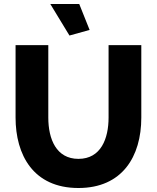

<svg xmlns="http://www.w3.org/2000/svg" viewBox="-20 -936 787 962"><path d="M373 -140C262 -140 222 -239 222 -347V-710H58V-347C58 -161 146 6 373 6C592 6 688 -151 688 -347V-710H524V-347C524 -242 486 -140 373 -140ZM328 -758 429 -786 377 -916H232Z"/></svg>

Font: Raleway
Style: ExtraBold
Weight: 800
Designer: Matt McInerney, Pablo Impallari, Rodrigo Fuenzalida
Foundry: Matt McInerney, Pablo Impallari, Rodrigo Fuenzalida
Version: Version 3.000